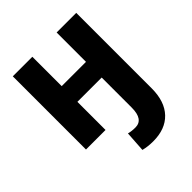

<svg xmlns="http://www.w3.org/2000/svg" viewBox="-208 -647 980 980"><g transform="rotate(-45 282.0 -157.0)"><path d="M193.8 -528.3V-316.4H369.1V-528.3H510.7V17.6Q510.3 111.3 461.7 162.4Q413.1 213.4 325.2 213.4Q286.6 213.4 254.9 205.1L262.2 93.3Q283.2 99.1 310.5 99.1Q369.1 99.1 369.1 13.7V-203.1H193.8V0H52.7V-528.3Z"/></g></svg>

Font: Roboto-o
Style: o-Bold
Weight: 700
Designer: Google
Version: Version 2.134; 2016; ttfautohint (v1.6)